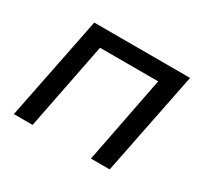

<svg xmlns="http://www.w3.org/2000/svg" viewBox="-114 -691 906 852"><g transform="rotate(30 338.5 -265.0)"><path d="M637 -530 531 0H435L522 -446H224L136 0H40L146 -530Z"/></g></svg>

Font: Montserrat Alternates Medium
Style: Italic
Weight: 500
Italic angle: -11.3°
Designer: Julieta Ulanovsky
Foundry: Julieta Ulanovsky
Version: Version 7.200